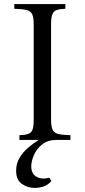

<svg xmlns="http://www.w3.org/2000/svg" viewBox="-20 -685 415 940"><path d="M75 0V-23Q102 -24 117.5 -29Q133 -34 139 -50Q145 -66 145 -100V-565Q145 -600 137.5 -615.5Q130 -631 110 -636Q90 -641 50 -642V-665H300V-642Q273 -641 258 -636Q243 -631 236.5 -615.5Q230 -600 230 -565V-100Q230 -66 237.5 -50Q245 -34 265.5 -29Q286 -24 325 -23V0ZM151 235Q114 235 86.5 215Q59 195 59 151Q59 115 76.5 86.5Q94 58 119 37Q144 16 167 2V0H257Q214 0 186.5 22Q159 44 146 74.5Q133 105 133 129Q133 167 160 181Q187 195 221 185L232 201Q216 220 194.5 227.5Q173 235 151 235Z"/></svg>

Font: Bona Nova SC
Style: Regular
Weight: 400
Designer: Mateusz Machalski
Foundry: Capitalics
Version: Version 4.001; ttfautohint (v1.8.4.7-5d5b)